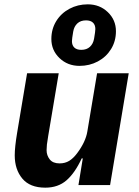

<svg xmlns="http://www.w3.org/2000/svg" viewBox="-20 -854 640 886"><path d="M362 -123H357Q326 -56 287 -22Q248 12 189 12Q118 12 83 -30Q48 -72 48 -137Q48 -175 59 -241L105 -516H251L202 -224L201 -217Q195 -185 195 -161Q195 -137 209.5 -118.5Q224 -100 255 -100Q280 -100 299 -111.5Q318 -123 336 -147Q375 -199 383 -247L428 -516H574L488 0H342ZM217 -674Q217 -720 239.5 -756.5Q262 -793 300.5 -813.5Q339 -834 385 -834Q440 -834 477.5 -798Q515 -762 515 -710Q515 -664 492.5 -627.5Q470 -591 431.5 -570.5Q393 -550 347 -550Q292 -550 254.5 -586Q217 -622 217 -674ZM414 -675Q414 -677 414.5 -678Q415 -679 415 -681Q417 -694 418.5 -703.5Q420 -713 420 -720Q420 -739 409 -749.5Q398 -760 377 -760Q352 -760 337 -746Q322 -732 318 -709Q318 -707 317.5 -706Q317 -705 317 -703Q315 -690 313.5 -680.5Q312 -671 312 -664Q312 -645 323 -634.5Q334 -624 355 -624Q380 -624 395 -638Q410 -652 414 -675Z"/></svg>

Font: iA Writer Mono V
Style: Regular
Weight: 400
Italic angle: -9.5°
Designer: Mike Abbink, Paul van der Laan, Pieter van Rosmalen
Foundry: Bold Monday
Version: Version 2.000